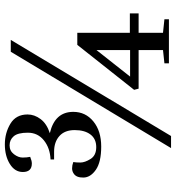

<svg xmlns="http://www.w3.org/2000/svg" viewBox="14 -748 742 811"><g transform="rotate(-90 385.5 -342.0)"><path d="M580 -128H417L412 -147L602 -387H653V-165H735V-128H653V-25L710 -19V0H524V-19L580 -25ZM107 -404Q105 -393 105 -374Q105 -355 120 -331Q135 -307 170 -307Q205 -307 223.5 -331.5Q242 -356 242 -398Q242 -440 217 -462.5Q192 -485 151 -485H118V-500Q166 -502 198.5 -528Q231 -554 231 -596Q231 -638 216 -655.5Q201 -673 177.5 -673Q154 -673 140 -654.5Q126 -636 126 -618Q126 -600 129 -586Q112 -579 101 -579Q65 -579 65 -617Q65 -651 99 -672Q133 -693 181.5 -693Q230 -693 269 -669.5Q308 -646 308 -597Q308 -568 288.5 -542Q269 -516 229 -503Q319 -482 319 -404Q319 -352 278.5 -319Q238 -286 172.5 -286Q107 -286 74.5 -308.5Q42 -331 41.5 -361Q41 -391 58 -402Q68 -409 80.5 -409Q93 -409 107 -404ZM580 -164V-306L468 -164ZM623 -668 217 9H166L573 -668Z"/></g></svg>

Font: Rufina
Style: Regular
Weight: 400
Designer: Martin Sommaruga
Foundry: Martin Sommaruga
Version: Version 1.001